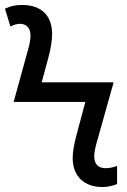

<svg xmlns="http://www.w3.org/2000/svg" viewBox="-25 -744 511 774"><path d="M388 10C413 10 434 3 447 -2V-75C436 -71 419 -66 400 -66C373 -66 355 -81 355 -113C355 -137 363 -164 369 -184L433 -412H143L169 -508C181 -551 185 -584 185 -607C185 -680 143 -724 64 -724C40 -724 18 -720 -5 -709L17 -637C28 -644 45 -648 55 -648C80 -648 98 -633 98 -601C98 -577 90 -550 84 -529L30 -333H319L285 -206C273 -163 268 -130 268 -107C268 -31 317 10 388 10Z"/></svg>

Font: Noto Sans Thai
Style: Regular
Weight: 400
Designer: Monotype Design Team
Foundry: Monotype Imaging Inc.
Version: Version 1.901